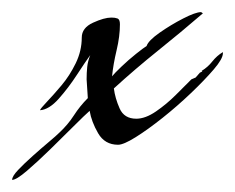

<svg xmlns="http://www.w3.org/2000/svg" viewBox="-49 -220 388 317"><path d="M-29 77Q-29 71 -19 60.5Q-9 50 5 37.5Q19 25 31.5 14.5Q44 4 49 -1Q63 -14 73 -29.5Q83 -45 96 -58L94 -89Q94 -100 95 -109.5Q96 -119 100 -129Q92 -118 78 -96.5Q64 -75 48 -57Q32 -39 17 -38Q18 -41 28.5 -52Q39 -63 52.5 -79Q66 -95 76 -115.5Q86 -136 86 -158Q86 -174 104.5 -182.5Q123 -191 135 -191Q141 -191 145 -189.5Q149 -188 149 -180Q149 -160 143.5 -137Q138 -114 136 -94Q140 -99 151.5 -110Q163 -121 175.5 -131Q188 -141 193 -144Q196 -153 214.5 -166Q233 -179 253.5 -189.5Q274 -200 283 -200L286 -198Q250 -167 212 -136.5Q174 -106 139 -74Q141 -58 148.5 -41Q156 -24 176 -24Q191 -24 208.5 -36Q226 -48 241.5 -63.5Q257 -79 267 -89L274 -92L281 -100L285 -102L284 -103Q294 -109 301.5 -118.5Q309 -128 319 -134V-132Q319 -123 304 -105.5Q289 -88 266.5 -66.5Q244 -45 219.5 -25.5Q195 -6 175 6.5Q155 19 146 19Q124 19 113 0Q102 -19 99 -37Q91 -30 73 -12Q55 6 34 26.5Q13 47 -4.5 62Q-22 77 -29 77Z"/></svg>

Font: Kolker Brush
Style: Regular
Weight: 400
Designer: Robert E. Leuschke
Foundry: Robert E. Leuschke
Version: Version 1.010; ttfautohint (v1.8.3)